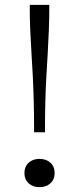

<svg xmlns="http://www.w3.org/2000/svg" viewBox="-20 -765 327 794"><path d="M184 -745H103Q103 -689 105 -641Q107 -593 110 -547.5Q113 -502 115.5 -453Q118 -404 119.5 -347Q121 -290 121 -218H166Q166 -289 167.5 -346.5Q169 -404 172 -453Q175 -502 177.5 -547.5Q180 -593 182 -641Q184 -689 184 -745ZM143 9Q116 9 98.5 -7Q81 -23 81 -49Q81 -76 98.5 -92Q116 -108 143 -108Q171 -108 188.5 -92Q206 -76 206 -49Q206 -23 188.5 -7Q171 9 143 9Z"/></svg>

Font: Roboto Serif ExtraLight
Style: Regular
Weight: 250
Version: Version 1.007